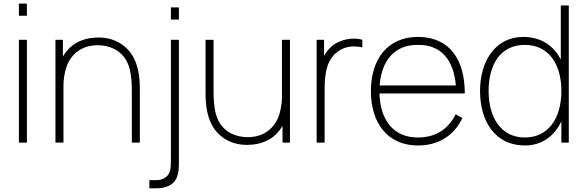

<svg xmlns="http://www.w3.org/2000/svg" viewBox="-20 -780 3204 1050"><path d="M83.3 -760.4V-693.8H127.1V-760.4ZM83.3 -562.5H127.1V0H83.3Z M644.8 -538.5C601 -567.7 549 -578.1 500 -574C450 -571.9 399 -554.2 361.5 -518.8C346.9 -504.2 334.4 -488.5 324 -470.8V-562.5H283.3V0H327.1V-309.4C327.1 -333.3 329.2 -356.2 334.4 -379.2C341.7 -420.8 360.4 -460.4 390.6 -487.5C419.8 -515.6 460.4 -530.2 502.1 -532.3C544.8 -534.4 586.5 -525 620.8 -503.1C691.7 -455.2 701 -375 701 -274V0H744.8V-274C746.9 -380.2 730.2 -480.2 644.8 -538.5Z M914.6 -739.6V-672.9H958.3V-739.6ZM832.3 205.2C856.3 205.2 878.1 200 896.9 179.2C915.6 158.3 914.6 131.2 914.6 62.5V-562.5H958.3V62.5C958.3 133.3 962.5 183.3 928.1 218.8C901 245.8 859.4 250 831.3 250H796.9V205.2Z M1521.9 -562.5V-253.1C1521.9 -229.2 1519.8 -206.3 1514.6 -183.3C1507.3 -141.7 1488.5 -102.1 1458.3 -75C1429.2 -46.9 1388.5 -32.3 1346.9 -30.2C1304.2 -28.1 1262.5 -37.5 1228.1 -59.4C1157.3 -107.3 1147.9 -187.5 1147.9 -288.5V-562.5H1104.2V-288.5C1102.1 -182.3 1118.8 -82.3 1204.2 -24C1247.9 5.2 1300 15.6 1349 11.5C1399 9.4 1450 -8.3 1487.5 -43.8C1502.1 -58.3 1514.6 -74 1525 -91.7V0H1565.6V-562.5Z M1787.5 -520.8C1772.9 -506.3 1761.5 -491.7 1752.1 -475V-562.5H1711.5V0H1755.2V-277.1C1755.2 -362.5 1760.4 -437.5 1814.6 -487.5C1859.4 -529.2 1914.6 -531.2 1961.5 -520.8V-562.5C1912.5 -578.1 1833.3 -565.6 1787.5 -520.8Z M2265.6 -28.1C2131.2 -28.1 2059.4 -122.9 2055.2 -268.8H2521.9C2521.9 -453.1 2439.6 -578.1 2265.6 -578.1C2101 -578.1 2008.3 -458.3 2008.3 -281.2C2008.3 -107.3 2100 15.6 2265.6 15.6C2376 15.6 2462.5 -36.5 2508.3 -134.4L2471.9 -155.2C2430.2 -70.8 2359.4 -28.1 2265.6 -28.1ZM2265.6 -534.4C2393.8 -536.5 2461.5 -450 2472.9 -312.5H2056.2C2065.6 -444.8 2135.4 -536.5 2265.6 -534.4Z M3046.9 -750V-454.2C3008.3 -530.2 2938.5 -578.1 2841.7 -578.1C2690.6 -578.1 2605.2 -447.9 2605.2 -282.3C2605.2 -113.5 2690.6 15.6 2850 15.6C2943.8 15.6 3012.5 -36.5 3050 -116.7V0H3090.6V-750ZM2850 -28.1C2719.8 -28.1 2652.1 -137.5 2652.1 -282.3C2652.1 -426 2715.6 -534.4 2850 -534.4C2981.3 -534.4 3050 -429.2 3050 -282.3C3050 -137.5 2982.3 -28.1 2850 -28.1Z"/></svg>

Font: Manrope3 Thin
Style: Regular
Weight: 100
Width: 4
Designer: Mikhail Sharanda
Foundry: Mikhail Sharanda
Version: Version 3.000;PS 003.000;hotconv 1.0.88;makeotf.lib2.5.64775